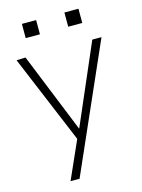

<svg xmlns="http://www.w3.org/2000/svg" viewBox="-134 -782 790 1069"><g transform="rotate(-15 261.0 -248.0)"><path d="M136 210 233 -8 20 -518 72 -520 257 -62H259L457 -520H510L188 210ZM346 -624V-706H427V-624ZM101 -624V-706H183V-624Z"/></g></svg>

Font: M PLUS 1 Light
Style: Regular
Weight: 300
Designer: Coji Morishita
Foundry: UNDERFOREST DESIGN
Version: Version 1.001